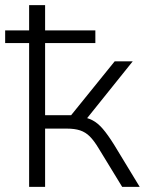

<svg xmlns="http://www.w3.org/2000/svg" viewBox="-23 -725 569 745"><path d="M90 0V-558H-3V-607H90V-705H152V-607H347V-558H152V-278H253L422 -487H492L305 -254L286 -273Q315 -269 335.5 -258.5Q356 -248 375.5 -225.5Q395 -203 420 -163L519 0H451L360 -149Q342 -179 325.5 -195.5Q309 -212 288 -219Q267 -226 236 -226H152V0Z"/></svg>

Font: Nunito Sans 11pt Light
Style: Regular
Weight: 300
Version: Version 3.101;gftools[0.9.27]